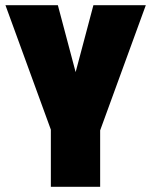

<svg xmlns="http://www.w3.org/2000/svg" viewBox="-20 -520 583 740"><path d="M176 -78 198 40 1 -500H203L284 -195H259L340 -500H542L345 40L366 -78V200H176Z"/></svg>

Font: Moderustic ExtraBold
Style: Regular
Weight: 800
Designer: Tural Alisoy
Foundry: TAFT Foundry
Version: Version 2.120